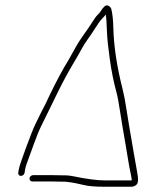

<svg xmlns="http://www.w3.org/2000/svg" viewBox="-20 -650 598 728"><path d="M171.8 14H105.8C102.4 14 99.4 15.2 96.7 17.5C94 19.8 92.4 22.5 92 25.5C91.5 28.5 92.2 31.3 94.1 34C96 36.7 98.6 38 102 38H168L228.8 39C236.7 39.7 243.4 40.5 248.9 41.5C254.4 42.5 260.1 43.5 266 44.5C271.8 45.5 283.2 48 300.1 52C317 56 341.3 58 372.8 58H478.3C484 58 489.2 56.3 494.1 53C499 49.7 501.8 45.2 502.7 39.5C503.6 33.8 503.6 27.5 502.8 20.5C501.9 13.5 500.9 7.2 499.8 1.5C498.7 -4.2 497.5 -10.7 496.4 -18C495.2 -25.3 493.8 -33.3 492.2 -42C490.5 -50.7 488.7 -61.2 486.6 -73.5C484.6 -85.8 482.3 -99 479.9 -113C477.4 -127 474 -147.2 469.5 -173.5C465 -199.8 461.6 -220.7 459.4 -236C455.1 -265.2 450.2 -290.9 444.6 -313C423.1 -397.9 411.4 -475.2 409.7 -544.9C408.9 -576.1 406.3 -600.2 401.7 -617C399.9 -622.3 395.4 -626.4 388.3 -629.2C381.2 -631.9 372.1 -624.4 361.1 -606.5C358.4 -602.2 354.7 -597.8 350 -593.5C345.3 -589.2 338.6 -580 329.9 -566.1C321.2 -552.2 309 -534.4 293.2 -512.5C283.8 -499.5 275.1 -485.8 267.2 -471.5C259.2 -457.2 250.6 -441.7 241.3 -425C218.5 -388.1 195 -344.4 170.6 -294C157.4 -265.3 146.5 -243.3 138.1 -228L114.5 -180C107.6 -166 95.7 -136.3 78.9 -90.8C62 -45.4 52.8 -17.4 51.1 -7L49.2 5C48.7 8.3 49.4 11.2 51.4 13.5C53.3 15.8 56 17 59.3 17C62.6 17 65.7 15.8 68.4 13.5C71.1 11.2 72.7 8.3 73.2 5L75.1 -7C76.3 -14.3 78.8 -23.2 82.8 -33.5C86.8 -43.8 94.6 -65.5 106.4 -98.5C118.1 -131.4 128.4 -156.6 137.1 -174C144.4 -188.7 152 -204 159.8 -220C167.7 -236 181.1 -263.3 199.9 -301.9C218.8 -340.5 239.4 -378.5 261.9 -416C271.9 -432.7 280.6 -448 288.2 -462C295.7 -476 304 -489.2 312.9 -501.5C321.9 -513.8 329.9 -525.7 337 -537L354.2 -563C358.6 -569.7 363.1 -575.3 367.9 -580C372.6 -584.7 377.1 -589.7 381.2 -595C382.9 -585.7 384.3 -564.2 385.5 -530.5C386.4 -504.8 390.1 -469.4 396.5 -424.2C402.8 -379 411.3 -337.5 421.7 -299.7C425.7 -285.5 430.7 -258 436.9 -217C440.3 -194.3 446.5 -157 455.6 -105C458.1 -91 461.3 -71.8 465.2 -47.5C469.1 -23.1 472.8 -3.6 476.1 11.1C477.7 17.8 478.8 25.5 479.6 34H376.6C347.9 34 307.8 28.7 256.1 18C249.7 16.7 242.2 15.7 233.6 15Z"/></svg>

Font: Proton
Style: SeBdIt
Weight: 500
Version: Version 1.017